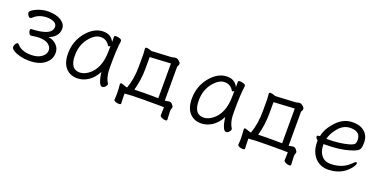

<svg xmlns="http://www.w3.org/2000/svg" viewBox="-21 -1101 3594 1827"><g transform="rotate(20 1776.5 -187.5)"><path d="M247 -222Q219 -222 170 -213H168Q155 -213 147 -228.5Q139 -244 139 -258.5Q139 -273 150 -273Q324 -280 349 -342Q355 -357 355 -368Q355 -398 326 -413Q297 -428 255 -428Q173 -428 122 -379Q112 -369 101 -369Q90 -369 80 -384.5Q70 -400 70 -413Q70 -426 97 -443.5Q124 -461 164.5 -473.5Q205 -486 246 -486Q329 -486 377 -454.5Q425 -423 425 -377Q425 -331 396 -300Q367 -269 329 -258Q392 -249 427 -200Q445 -174 445 -137Q445 -72 388.5 -27Q332 18 229 18Q185 18 142.5 7.5Q100 -3 72.5 -20Q45 -37 45 -54Q45 -71 54.5 -86.5Q64 -102 73 -102Q82 -102 87 -96Q131 -41 229 -41Q297 -41 336 -70.5Q375 -100 375 -137Q375 -174 342 -198Q309 -222 247 -222Z M625 -180Q625 -42 721 -42Q765 -42 808 -74Q912 -150 912 -330Q912 -355 913 -380Q904 -371 898 -371Q892 -371 889 -375Q858 -428 798.5 -428Q739 -428 682 -356Q625 -284 625 -180ZM990 -457Q977 -368 977 -195Q977 -179 978 -152Q982 -82 1012 -35Q1014 -31 1014 -24.5Q1014 -18 1000.5 -2.5Q987 13 971 13Q955 13 944 -8Q924 -45 916 -118Q879 -48 826.5 -15Q774 18 718 18Q645 18 601 -31.5Q557 -81 557 -175Q557 -300 634 -394Q711 -486 804 -486Q882 -486 914 -420V-475Q914 -485 933 -485Q952 -485 971 -478Q990 -471 990 -459Z M1268 -67Q1322 -69 1368 -69H1446Q1479 -69 1510 -68V-420L1299 -408V-292Q1299 -178 1268 -67ZM1133 -81Q1142 -80 1188 -63L1197 -64Q1233 -164 1233 -291V-416L1229 -467Q1229 -481 1242.5 -481Q1256 -481 1275 -475Q1294 -469 1295 -468L1487 -478Q1503 -479 1515 -482.5Q1527 -486 1538.5 -486Q1550 -486 1561 -478Q1588 -458 1588 -444Q1588 -430 1582 -423.5Q1576 -417 1576 -406V-67L1621 -75Q1638 -75 1652 -58.5Q1666 -42 1666 -32.5Q1666 -23 1661.5 -15.5Q1657 -8 1657 11.5Q1657 31 1661 95V96Q1661 106 1644 106Q1627 106 1607.5 97Q1588 88 1588 75V74Q1590 40 1590 -6Q1572 -7 1546 -7H1379Q1255 -7 1193 0Q1193 49 1196 100Q1196 111 1176.5 111Q1157 111 1140 104Q1123 97 1123 86V85Q1126 60 1126 22Q1126 -16 1121 -66V-68Q1121 -81 1133 -81Z M1879 -180Q1879 -42 1975 -42Q2019 -42 2062 -74Q2166 -150 2166 -330Q2166 -355 2167 -380Q2158 -371 2152 -371Q2146 -371 2143 -375Q2112 -428 2052.5 -428Q1993 -428 1936 -356Q1879 -284 1879 -180ZM2244 -457Q2231 -368 2231 -195Q2231 -179 2232 -152Q2236 -82 2266 -35Q2268 -31 2268 -24.5Q2268 -18 2254.5 -2.5Q2241 13 2225 13Q2209 13 2198 -8Q2178 -45 2170 -118Q2133 -48 2080.5 -15Q2028 18 1972 18Q1899 18 1855 -31.5Q1811 -81 1811 -175Q1811 -300 1888 -394Q1965 -486 2058 -486Q2136 -486 2168 -420V-475Q2168 -485 2187 -485Q2206 -485 2225 -478Q2244 -471 2244 -459Z M2522 -67Q2576 -69 2622 -69H2700Q2733 -69 2764 -68V-420L2553 -408V-292Q2553 -178 2522 -67ZM2387 -81Q2396 -80 2442 -63L2451 -64Q2487 -164 2487 -291V-416L2483 -467Q2483 -481 2496.5 -481Q2510 -481 2529 -475Q2548 -469 2549 -468L2741 -478Q2757 -479 2769 -482.5Q2781 -486 2792.5 -486Q2804 -486 2815 -478Q2842 -458 2842 -444Q2842 -430 2836 -423.5Q2830 -417 2830 -406V-67L2875 -75Q2892 -75 2906 -58.5Q2920 -42 2920 -32.5Q2920 -23 2915.5 -15.5Q2911 -8 2911 11.5Q2911 31 2915 95V96Q2915 106 2898 106Q2881 106 2861.5 97Q2842 88 2842 75V74Q2844 40 2844 -6Q2826 -7 2800 -7H2633Q2509 -7 2447 0Q2447 49 2450 100Q2450 111 2430.5 111Q2411 111 2394 104Q2377 97 2377 86V85Q2380 60 2380 22Q2380 -16 2375 -66V-68Q2375 -81 2387 -81Z M3165 -252Q3277 -252 3372 -278Q3408 -289 3418.5 -302Q3429 -315 3429 -341Q3429 -428 3328 -428Q3259 -428 3209 -370.5Q3159 -313 3145 -252ZM3069 -254 3079 -255Q3094 -334 3165 -410Q3236 -486 3329 -486Q3391 -486 3427 -464Q3495 -425 3495 -340Q3495 -306 3489.5 -286Q3484 -266 3464 -253.5Q3444 -241 3399 -227Q3299 -196 3150 -196H3137V-186Q3137 -121 3170.5 -81Q3204 -41 3261 -41Q3387 -41 3465 -125Q3478 -140 3488 -140Q3498 -140 3498 -129.5Q3498 -119 3483.5 -96Q3469 -73 3439 -46Q3366 18 3254 18Q3203 18 3161.5 -7.5Q3120 -33 3096 -81Q3072 -129 3072 -195V-209Q3050 -226 3050 -240Q3050 -254 3069 -254Z"/></g></svg>

Font: ToneOZ-Pinyin-WenKai-Regular
Style: Regular
Weight: 400
Designer: Fontworks Inc.
Foundry: ToneOZ
Version: Version 0.240331